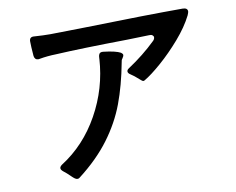

<svg xmlns="http://www.w3.org/2000/svg" viewBox="-79 -819 1159 943"><g transform="rotate(-10 500.0 -348.0)"><path d="M912 -697Q912 -692 906 -678Q879 -624 830 -567.5Q781 -511 729.5 -466Q678 -421 642 -400Q637 -397 632.5 -399.5Q628 -402 618 -411Q596 -431 580 -441Q567 -449 567 -458Q567 -466 578 -473Q654 -523 717 -584Q725 -592 725 -601Q725 -607 719 -611.5Q713 -616 703 -615L593 -612Q362 -609 236 -602Q193 -601 154 -594L147 -593Q129 -593 126 -613Q122 -663 122 -686Q122 -710 147 -707Q191 -704 226 -704L399 -707Q711 -715 887 -715Q912 -715 912 -697ZM553 -524Q548 -518 547 -507Q526 -395 493 -307Q460 -219 400 -138.5Q340 -58 245 15Q241 19 234 19Q228 19 221 14Q214 9 206 1Q187 -18 171 -30Q160 -39 160 -47Q160 -55 171 -63Q289 -138 361 -267.5Q433 -397 442 -543V-546Q442 -559 446 -566Q451 -576 467 -574Q528 -567 552 -554Q555 -552 558 -548.5Q561 -545 561 -542Q561 -535 553 -524Z"/></g></svg>

Font: Shippori Gothic B2 Bold
Style: Regular
Weight: 700
Designer: FONTDASU
Foundry: FONTDASU / Google Inc. / but / Adobe
Version: Version 1.130